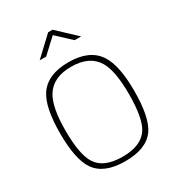

<svg xmlns="http://www.w3.org/2000/svg" viewBox="-218 -1065 1102 1203"><g transform="rotate(-30 333.0 -463.0)"><path d="M333 -25Q467 -25 518 -103Q562 -171 562 -347Q562 -512 519 -586Q466 -675 333 -675Q201 -675 148 -587Q103 -512 103 -347Q103 -170 148 -102Q197 -25 333 -25ZM333 8Q179 8 119 -80Q65 -159 65 -347Q65 -533 118 -614Q179 -708 333 -708Q485 -708 547 -613Q601 -530 601 -347Q601 -157 547 -78Q487 8 333 8ZM483 -808H436L333 -904L230 -808H183L317 -934H349Z"/></g></svg>

Font: Storia Sans Thin
Style: Regular
Weight: 100
Designer: Accademia di Belle Arti di Urbino and others
Foundry: Accademia di Belle Arti di Urbino and others.
Version: Version 60.001;May 25, 2020;FontCreator 12.0.0.2522 64-bit